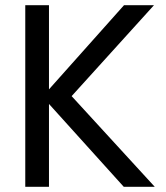

<svg xmlns="http://www.w3.org/2000/svg" viewBox="-20 -717 639 737"><path d="M455 0 168 -318V0H77V-697H168V-374L456 -697H571L255 -348L574 0Z"/></svg>

Font: Poppins A&M
Style: Regular-A&M
Weight: 400
Designer: Ninad Kale (Devanagari), Jonny Pinhorn (Latin)
Foundry: Indian Type Foundry
Version: 4.004